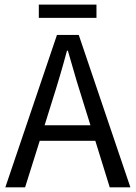

<svg xmlns="http://www.w3.org/2000/svg" viewBox="-20 -806 584 826"><path d="M390.1 -200.2H150.9L87.9 0H2.9L225.1 -655.8H318.8L541 0H452.1ZM369.1 -267.1 337.9 -367.2Q314 -439.9 272 -587.9H268.1Q239.7 -481.4 203.1 -367.2L171.9 -267.1ZM147 -786.1H395V-729H147Z"/></svg>

Font: SourceSansPro-Regular
Style: Regular
Weight: 400
Designer: Paul D. Hunt
Foundry: Adobe Systems Incorporated
Version: Version 1.050;PS Version 1.000;hotconv 1.0.70;makeotf.lib2.5